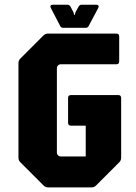

<svg xmlns="http://www.w3.org/2000/svg" viewBox="-20 -812 590 832"><path d="M188.5 0Q176.5 0 168.5 -8.5L68.5 -108.5Q60 -116.5 60 -128.5V-538.5Q60 -550 68.5 -558.5L168.5 -658.5Q176.5 -666.5 188.5 -666.5H484Q496.5 -666.5 496.5 -654V-546Q496.5 -533.5 484 -533.5H243.5Q236.5 -533.5 231.5 -528.5Q226.5 -523.5 226.5 -516.5V-151Q226.5 -144 231.5 -139Q236.5 -134 243.5 -134H351.5V-267.5H287.5Q275 -267.5 275 -280V-387.5Q275 -400 287.5 -400H492.5Q505 -400 505 -387.5V-128.5Q505 -116.5 496.5 -108.5L396.5 -8.5Q388.5 0 376.5 0ZM255 -691.5Q244 -691.5 241 -699L200 -778Q197 -783.5 199.5 -787.5Q202 -791.5 208.5 -791.5H273.5Q280 -791.5 286 -782.5L299 -757.5L301 -747.5H304L306.5 -757.5L320 -782.5Q325.5 -791.5 332.5 -791.5H397.5Q404 -791.5 406.5 -787.5Q409 -783.5 406 -778L364 -699Q361 -691.5 350 -691.5Z"/></svg>

Font: Jaro
Style: Regular
Weight: 400
Designer: Agyei Archer, Celine Hurka, Mirko Velimirović
Version: Version 1.000